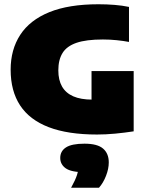

<svg xmlns="http://www.w3.org/2000/svg" viewBox="-20 -623 696 902"><path d="M436 9Q299 9 209 -25.5Q119 -60 74.5 -127.8Q30 -195.5 30 -295.5Q30 -390 75 -459.2Q120 -528.5 211.5 -565.8Q303 -603 442.5 -603Q481.5 -603 518.5 -600Q555.5 -597 586 -590.5V-426Q559.5 -431 528.2 -434.2Q497 -437.5 463.5 -437.5Q385 -437.5 339.2 -421.8Q293.5 -406 273.8 -374Q254 -342 254 -292.5Q254 -247 271.5 -216.5Q289 -186 324.2 -170.5Q359.5 -155 413.5 -155Q434.5 -155 459 -156.8Q483.5 -158.5 502.5 -160.5L410 -88V-289H608V-6Q566 0.5 521.2 4.8Q476.5 9 436 9ZM314 259Q334 223 341.8 198.8Q349.5 174.5 349.5 147L391 186H377Q315 186 289 167.8Q263 149.5 263 119Q263 87 290 69.5Q317 52 377 52Q437.5 52 464.2 75Q491 98 491 140Q491 170 478 203.2Q465 236.5 445 259Z"/></svg>

Font: Encode Sans SC Condensed Thin Black
Style: Regular
Weight: 900
Version: Version 3.002